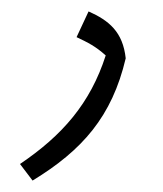

<svg xmlns="http://www.w3.org/2000/svg" viewBox="-20 -174 285 336"><path d="M37 142C124 89 176 30 200 -72C195 -118 171 -138 135 -154L114 -109C135 -99 147 -93 165 -77C138 7 89 63 15 113Z"/></svg>

Font: Noto Sans Arabic ExtCond Light
Style: Regular
Weight: 300
Width: 2
Designer: Monotype Design Team, Nadine Chahine, Nizar Qandah and Khaled Hosny
Foundry: Monotype Imaging Inc.
Version: Version 2.012